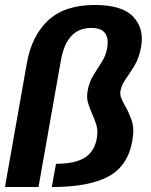

<svg xmlns="http://www.w3.org/2000/svg" viewBox="-41 -753 606 773"><path d="M-21 0 67 -498Q86.5 -609 153 -671Q219.5 -733 340.5 -733Q450.5 -733 495 -686Q539.5 -639 527.5 -567Q520 -521.5 501.2 -490.2Q482.5 -459 465.2 -434.8Q448 -410.5 444 -386.5Q441.5 -371.5 447.5 -357.2Q453.5 -343 462.5 -327Q476.5 -302.5 488.5 -270Q500.5 -237.5 492 -187.5Q474.5 -85 395.5 -42.5Q316.5 0 167.5 0L184.5 -93.5Q261 -93.5 300.5 -118.5Q340 -143.5 349 -197.5Q354 -227 346.8 -250.5Q339.5 -274 329.5 -295.5Q320.5 -316.5 313.8 -338Q307 -359.5 311.5 -385.5Q317.5 -421.5 334.8 -449.8Q352 -478 369 -504.2Q386 -530.5 390.5 -560Q397 -598 382.2 -619.2Q367.5 -640.5 325.5 -640.5Q227 -640.5 204 -509L114 0Z"/></svg>

Font: Anybody SemiBold
Style: Italic
Weight: 600
Italic angle: -10°
Designer: Tyler Finck
Foundry: Etcetera Type Company
Version: Version 1.010; ttfautohint (v1.8.3) -l 8 -r 50 -G 200 -x 14 